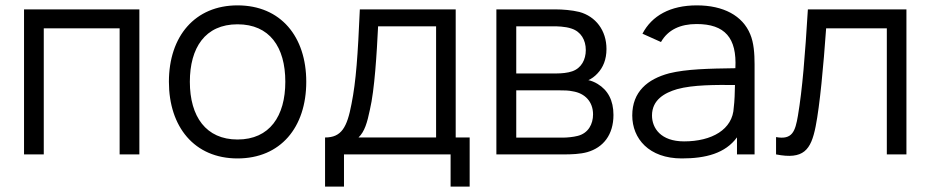

<svg xmlns="http://www.w3.org/2000/svg" viewBox="-20 -575 3466 715"><path d="M69.5 0H143V-469.5H425.5V0H499V-540H69.5Z M864.5 15C1024.5 15 1120.5 -100.5 1120.5 -270.5C1120.5 -437.5 1026.5 -555 864.5 -555C706.5 -555 609 -440.5 609 -270.5C609 -103 703.5 15 864.5 15ZM687 -270.5C687 -396.5 743.5 -484.5 864.5 -484.5C983.5 -484.5 1042.5 -400.5 1042.5 -270.5C1042.5 -143 984.5 -55.5 864.5 -55.5C747.5 -55.5 687 -140.5 687 -270.5Z M1190.5 -63V120H1261V0H1658V120H1729V-63H1677V-540H1320C1312.5 -369.5 1306 -273 1289 -188C1272.5 -100.5 1251.5 -63 1190.5 -63ZM1315 -63C1338 -85 1347.5 -118.5 1357.5 -166.5C1375 -240.5 1383 -375.5 1388 -477H1604V-63Z M1828.5 0H2080C2107 0 2140.5 -1 2167 -8.5C2226.5 -25.5 2264.5 -73 2264.5 -147C2264.5 -201.5 2243.5 -239.5 2205.5 -262.5C2194 -269.5 2181.5 -274.5 2171 -276.5C2182.5 -281.5 2195 -290.5 2205 -301.5C2226 -323.5 2238.5 -353.5 2238.5 -392.5C2238.5 -462 2198 -514 2137.5 -530.5C2109.5 -537.5 2073.5 -540 2051 -540H1828.5ZM1902.5 -62.5V-238.5H2066C2079 -238.5 2097.5 -238.5 2112.5 -235C2158 -228 2188.5 -196.5 2188.5 -149C2188.5 -113 2171 -79 2131.5 -69C2114.5 -64.5 2090.5 -62.5 2076.5 -62.5ZM1902.5 -301.5V-477H2043.5C2051 -477 2084.5 -477 2108.5 -468.5C2143.5 -457 2161.5 -426 2161.5 -388.5C2161.5 -353.5 2145.5 -321.5 2111 -309.5C2094.5 -303.5 2070.5 -301.5 2053.5 -301.5Z M2372.5 -449.5 2441.5 -418.5C2467.5 -464.5 2514 -485.5 2574 -485.5C2679.5 -485.5 2724.5 -434 2718.5 -321C2619.5 -319.5 2537 -318 2472 -302C2391.5 -280.5 2334.5 -233.5 2334.5 -145C2334.5 -59 2396.5 15 2519 15C2608.5 15 2681 -4 2724.5 -63.5V0H2790V-335.5C2790 -376 2787 -416 2774 -447C2745.5 -517 2673.5 -555 2575 -555C2476 -555 2407.5 -516.5 2372.5 -449.5ZM2408 -145C2408 -203.5 2455.5 -229.5 2501.5 -243C2561 -259.5 2645 -259 2717 -258.5C2716.5 -231.5 2715.5 -197 2712.5 -175C2709 -92.5 2630.5 -48.5 2527.5 -48.5C2440.5 -48.5 2408 -98 2408 -145Z M2870 -64.5V0C2972 20 3000 -15.5 3017.5 -104.5C3033 -183 3046.5 -328.5 3056.5 -469.5H3282.5V0H3355.5V-540H2988.5C2978 -368.5 2968 -242 2951.5 -144.5C2941.5 -85.5 2930.5 -53.5 2870 -64.5Z"/></svg>

Font: Eudonet
Style: Regular
Weight: 400
Designer: Mikhail Sharanda
Foundry: Mikhail Sharanda
Version: Version 4.503;Glyphs 3.1.2 (3151)